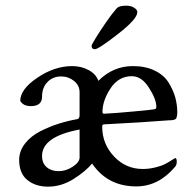

<svg xmlns="http://www.w3.org/2000/svg" viewBox="-20 -663 699 689"><path d="M432.6 -642.6Q448.2 -642.6 458 -637.2Q467.8 -631.8 470.2 -627.4Q472.7 -623 472.7 -619.1Q472.7 -594.7 402.8 -540.5Q333 -486.3 320.3 -486.3Q308.6 -486.3 308.6 -499Q308.6 -502 323.7 -526.9Q338.9 -551.8 360.8 -583.5Q382.8 -615.2 399.4 -633.8Q408.2 -642.6 432.6 -642.6ZM265.6 -97.7V-198.2Q130.9 -172.9 130.9 -103.5Q130.9 -77.1 147.5 -63Q164.1 -48.8 190.4 -48.8Q216.8 -48.8 241.2 -64.9Q265.6 -81.1 265.6 -97.7ZM453.1 -389.6Q405.3 -389.6 376.5 -345.7Q347.7 -301.8 347.7 -260.7Q347.7 -254.9 353.5 -254.9Q393.6 -256.8 461.9 -263.2Q530.3 -269.5 536.1 -271.5Q541 -272.5 541 -280.3Q541 -306.6 514.6 -348.1Q488.3 -389.6 453.1 -389.6ZM239.3 -425.8Q271.5 -425.8 297.9 -411.6Q324.2 -397.5 333 -373Q385.7 -425.8 457 -425.8Q502 -425.8 535.2 -409.7Q568.4 -393.6 585 -366.7Q601.6 -339.8 608.9 -313.5Q616.2 -287.1 616.2 -258.8Q616.2 -253.9 615.7 -250.5Q615.2 -247.1 614.3 -244.1Q613.3 -241.2 612.8 -239.3Q612.3 -237.3 609.9 -235.8Q607.4 -234.4 606.9 -233.9Q606.4 -233.4 602.5 -232.9Q598.6 -232.4 598.1 -231.9Q597.7 -231.4 593.3 -231.4Q588.9 -231.4 587.9 -231.4Q489.3 -223.6 354.5 -216.8Q346.7 -216.8 346.7 -209Q346.7 -146.5 389.2 -101.6Q431.6 -56.6 492.2 -56.6Q514.6 -56.6 536.6 -62Q558.6 -67.4 570.3 -73.2Q582 -79.1 594.7 -87.4Q607.4 -95.7 608.4 -95.7Q614.3 -95.7 614.3 -83Q614.3 -70.3 607.4 -63.5Q548.8 5.9 468.8 5.9Q366.2 5.9 310.5 -76.2Q287.1 -47.9 243.7 -20.5Q200.2 6.8 152.3 6.8Q107.4 6.8 78.1 -17.1Q48.8 -41 48.8 -88.9Q48.8 -121.1 69.8 -147.9Q90.8 -174.8 124.5 -191.9Q158.2 -209 190.9 -219.2Q223.6 -229.5 256.8 -235.4Q265.6 -236.3 265.6 -250V-332Q265.6 -356.4 245.6 -372.6Q225.6 -388.7 199.2 -388.7Q169.9 -388.7 150.4 -368.7Q130.9 -348.6 130.9 -316.4Q130.9 -282.2 90.8 -282.2Q63.5 -282.2 52.7 -300.8Q52.7 -342.8 114.3 -384.3Q175.8 -425.8 239.3 -425.8Z"/></svg>

Font: Crimson Text
Style: Roman
Weight: 400
Version: Version 0.13